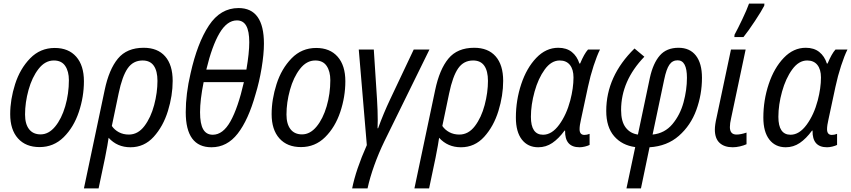

<svg xmlns="http://www.w3.org/2000/svg" viewBox="-20 -813 4756 1073"><path d="M37 -175Q37 -257 64.5 -343Q92 -429 148.5 -487Q205 -545 286 -545Q363 -545 406 -496Q449 -447 449 -359Q449 -272 420.5 -187Q392 -102 336 -46.5Q280 9 201 9Q124 9 80.5 -39.5Q37 -88 37 -175ZM365 -365Q365 -414 344.5 -444.5Q324 -475 281 -475Q232 -475 195.5 -428Q159 -381 139.5 -310.5Q120 -240 120 -173Q120 -120 142.5 -91Q165 -62 207 -62Q252 -62 288 -105.5Q324 -149 344.5 -219Q365 -289 365 -365Z M565 -310Q589 -425 639 -485.5Q689 -546 783 -546Q861 -546 903 -498Q945 -450 945 -361Q945 -279 918.5 -193Q892 -107 839 -48.5Q786 10 709 10Q635 10 587 -43Q583 -12 567 69L531 240H449ZM860 -361Q860 -416 839.5 -445.5Q819 -475 777 -475Q724 -475 693.5 -431Q663 -387 643 -291L605 -109Q620 -87 644.5 -74Q669 -61 700 -61Q751 -61 787 -108.5Q823 -156 841.5 -226Q860 -296 860 -361Z M1018 -186Q1018 -288 1045 -403Q1083 -573 1147.5 -670.5Q1212 -768 1313 -768Q1455 -768 1455 -569Q1455 -511 1442 -432.5Q1429 -354 1408 -286Q1368 -143 1308.5 -66.5Q1249 10 1162 10Q1018 10 1018 -186ZM1357 -424Q1373 -517 1373 -577Q1373 -639 1356 -669Q1339 -699 1304 -699Q1249 -699 1207 -628Q1165 -557 1133 -424ZM1343 -354H1118Q1098 -255 1098 -186Q1098 -121 1115.5 -90.5Q1133 -60 1169 -60Q1226 -60 1268 -135Q1310 -210 1343 -354Z M1498 -175Q1498 -257 1525.5 -343Q1553 -429 1609.5 -487Q1666 -545 1747 -545Q1824 -545 1867 -496Q1910 -447 1910 -359Q1910 -272 1881.5 -187Q1853 -102 1797 -46.5Q1741 9 1662 9Q1585 9 1541.5 -39.5Q1498 -88 1498 -175ZM1826 -365Q1826 -414 1805.5 -444.5Q1785 -475 1742 -475Q1693 -475 1656.5 -428Q1620 -381 1600.5 -310.5Q1581 -240 1581 -173Q1581 -120 1603.5 -91Q1626 -62 1668 -62Q1713 -62 1749 -105.5Q1785 -149 1805.5 -219Q1826 -289 1826 -365Z M2030 -2 1985 -536H2069L2087 -258Q2091 -194 2091 -141Q2091 -110 2090 -96H2093Q2123 -179 2160 -257L2292 -536H2380L2128 -23Q2096 43 2071.5 111.5Q2047 180 2034 240H1948Q1969 135 2030 -2Z M2412 -310Q2436 -425 2486 -485.5Q2536 -546 2630 -546Q2708 -546 2750 -498Q2792 -450 2792 -361Q2792 -279 2765.5 -193Q2739 -107 2686 -48.5Q2633 10 2556 10Q2482 10 2434 -43Q2430 -12 2414 69L2378 240H2296ZM2707 -361Q2707 -416 2686.5 -445.5Q2666 -475 2624 -475Q2571 -475 2540.5 -431Q2510 -387 2490 -291L2452 -109Q2467 -87 2491.5 -74Q2516 -61 2547 -61Q2598 -61 2634 -108.5Q2670 -156 2688.5 -226Q2707 -296 2707 -361Z M2863 -156Q2863 -253 2893 -343Q2923 -433 2977 -489.5Q3031 -546 3100 -546Q3146 -546 3175.5 -522.5Q3205 -499 3218 -458H3222Q3245 -513 3266 -536H3333Q3316 -502 3297.5 -445.5Q3279 -389 3266 -328L3227 -146Q3219 -112 3219 -91Q3219 -59 3246 -59Q3260 -59 3275 -65V-3Q3265 2 3249 6Q3233 10 3219 10Q3136 10 3138 -83H3135Q3102 -38 3066.5 -14Q3031 10 2988 10Q2930 10 2896.5 -33Q2863 -76 2863 -156ZM3167 -252Q3185 -321 3185 -380Q3185 -425 3165 -450Q3145 -475 3108 -475Q3061 -475 3024.5 -425Q2988 -375 2967.5 -301Q2947 -227 2947 -160Q2947 -60 3015 -60Q3064 -60 3105 -116Q3146 -172 3167 -252Z M3530 9Q3456 -1 3412 -52Q3368 -103 3368 -193Q3368 -387 3526 -542L3581 -496Q3451 -361 3451 -198Q3451 -134 3476.5 -100.5Q3502 -67 3545 -61L3612 -379Q3630 -460 3667.5 -503Q3705 -546 3772 -546Q3835 -546 3869 -502.5Q3903 -459 3903 -378Q3903 -285 3871.5 -198.5Q3840 -112 3774 -54Q3708 4 3610 10L3562 240H3481ZM3819 -378Q3819 -476 3767 -476Q3738 -476 3721 -451.5Q3704 -427 3692 -369L3627 -61Q3695 -68 3738 -119.5Q3781 -171 3800 -241Q3819 -311 3819 -378Z M3975 -89Q3975 -115 3985 -158L4065 -536H4147L4066 -153Q4059 -123 4059 -103Q4059 -61 4096 -61Q4119 -61 4152 -72V-7Q4137 0 4115.5 5Q4094 10 4075 10Q4028 10 4001.5 -14.5Q3975 -39 3975 -89ZM4085 -619Q4103 -652 4128.5 -705.5Q4154 -759 4166 -793H4252L4251 -781Q4237 -753 4199 -695.5Q4161 -638 4135 -606H4084Z M4246 -156Q4246 -253 4276 -343Q4306 -433 4360 -489.5Q4414 -546 4483 -546Q4529 -546 4558.5 -522.5Q4588 -499 4601 -458H4605Q4628 -513 4649 -536H4716Q4699 -502 4680.5 -445.5Q4662 -389 4649 -328L4610 -146Q4602 -112 4602 -91Q4602 -59 4629 -59Q4643 -59 4658 -65V-3Q4648 2 4632 6Q4616 10 4602 10Q4519 10 4521 -83H4518Q4485 -38 4449.5 -14Q4414 10 4371 10Q4313 10 4279.5 -33Q4246 -76 4246 -156ZM4550 -252Q4568 -321 4568 -380Q4568 -425 4548 -450Q4528 -475 4491 -475Q4444 -475 4407.5 -425Q4371 -375 4350.5 -301Q4330 -227 4330 -160Q4330 -60 4398 -60Q4447 -60 4488 -116Q4529 -172 4550 -252Z"/></svg>

Font: Noto Sans UI Narrow
Style: Italic
Weight: 400
Width: 4
Italic angle: -12°
Designer: Monotype Design Team
Foundry: Monotype Imaging Inc.
Version: Version 1.001